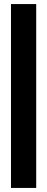

<svg xmlns="http://www.w3.org/2000/svg" viewBox="-20 -763 231 944"><path d="M34 161V-743H158V161Z"/></svg>

Font: Saira Ultra Condensed Black
Style: Regular
Weight: 900
Width: 1
Designer: Hector Gatti with collaboration of the Omnibus-Type team
Foundry: Omnibus-Type
Version: Version 1.001; ttfautohint (v1.8)